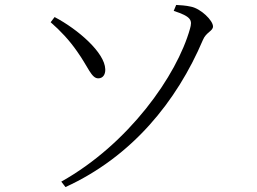

<svg xmlns="http://www.w3.org/2000/svg" viewBox="-20 -730 1040 777"><path d="M245 27C514 -96 695 -319 801 -568C814 -600 842 -604 842 -623C842 -647 793 -695 753 -703C731 -708 710 -709 693 -710L683 -686C757 -662 758 -647 749 -614C696 -424 500 -147 228 5ZM185 -640C225 -605 260 -568 292 -522C337 -459 350 -412 378 -413C396 -413 407 -428 406 -450C404 -517 296 -611 201 -661Z"/></svg>

Font: Noto Serif HK Light
Style: Regular
Weight: 300
Designer: Ryoko NISHIZUKA 西塚涼子 (kana & ideographs); Frank Grießhammer (Latin, Greek & Cyrillic); Wenlong ZHANG 张文龙 (bopomofo); San
Foundry: Adobe
Version: Version 2.001;hotconv 1.1.0;makeotfexe 2.6.0